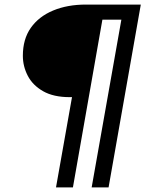

<svg xmlns="http://www.w3.org/2000/svg" viewBox="-20 -720 636 840"><path d="M225 100 295 -295H285Q214 -295 168.5 -321Q123 -347 101.5 -388.5Q80 -430 80 -476Q80 -549 115 -598.5Q150 -648 212.5 -674Q275 -700 356 -700H596L455 100H381L511 -634H428L299 100Z"/></svg>

Font: DM Sans Italic
Style: Regular
Weight: 400
Italic angle: -10°
Designer: Colophon Foundry, Jonny Pinhorn
Foundry: Colophon Foundry
Version: Version 4.004; ttfautohint (v1.8.4.7-5d5b)